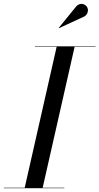

<svg xmlns="http://www.w3.org/2000/svg" viewBox="-60 -995 525 1015"><path d="M70 0 240 -750H335L165 0ZM-40 0V-2.5H280V0ZM125 -747.5V-750H445V-747.5ZM251.5 -846 250 -847 344.5 -963Q352.5 -970.5 360.8 -973Q369 -975.5 376.8 -974Q384.5 -972.5 390.8 -968Q397 -963.5 400.5 -957.5Q405.5 -949.5 405 -939.8Q404.5 -930 399.8 -921.8Q395 -913.5 387 -908.5Z"/></svg>

Font: Bodoni Moda 72pt
Style: Italic
Weight: 400
Italic angle: -13°
Designer: Owen Earl
Foundry: indestructible type
Version: Version 2.005